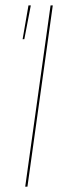

<svg xmlns="http://www.w3.org/2000/svg" viewBox="-20 -701 263 721"><path d="M86.9 -680.7H95.7L71.3 -553.7H64.9ZM178.2 -680.7 83 0H74.7L169.9 -680.7Z"/></svg>

Font: Fira Sans Compressed Eight
Style: Italic
Weight: 100
Width: 3
Italic angle: -8°
Designer: Carrois Corporate & Edenspiekermann AG
Foundry: Carrois Corporate GbR & Edenspiekermann AG
Version: Version 4.203;PS 004.203;hotconv 1.0.88;makeotf.lib2.5.64775